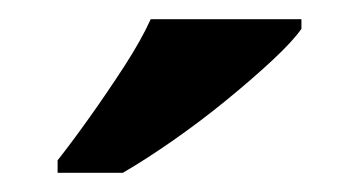

<svg xmlns="http://www.w3.org/2000/svg" viewBox="-20 -786 374 200"><path d="M40 -619Q55 -638 73.5 -664Q92 -690 109.5 -717Q127 -744 137 -766H294V-756Q285 -743 263.5 -723Q242 -703 215 -681Q188 -659 160 -639.5Q132 -620 108 -606H40Z"/></svg>

Font: Noto Naskh Arabic
Style: Bold
Weight: 700
Designer: Monotype Design Team, David Williams, Mohamad Dakak and Nizar Qandah
Foundry: Monotype Imaging Inc.
Version: Version 2.016